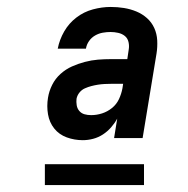

<svg xmlns="http://www.w3.org/2000/svg" viewBox="-20 -720 540 552"><path d="M218 -317Q218 -317 218 -317Q218 -317 218 -317Q194 -317 172 -325Q150 -333 136 -350.5Q122 -368 118 -391.5Q114 -415 118 -439Q121 -458 130 -476Q139 -494 154 -507.5Q169 -521 187 -529Q205 -537 224 -542Q243 -547 261.5 -548.5Q280 -550 299 -550H346L350 -577Q352 -588 349.5 -599Q347 -610 339 -616.5Q331 -623 320 -625.5Q309 -628 298 -628Q287 -628 275.5 -626Q264 -624 253.5 -618Q243 -612 236 -602Q229 -592 227 -580H146Q151 -606 164.5 -629.5Q178 -653 199.5 -669.5Q221 -686 247 -693Q273 -700 298 -700Q318 -700 336.5 -697Q355 -694 372 -687Q389 -680 402.5 -668Q416 -656 423.5 -639.5Q431 -623 432 -604Q433 -585 430 -566L390 -323H308L317 -379Q310 -366 299.5 -354Q289 -342 276 -333.5Q263 -325 248 -321Q233 -317 218 -317ZM242 -389Q258 -389 273.5 -394Q289 -399 302 -409.5Q315 -420 322 -435Q329 -450 332 -466L334 -479H299Q290 -479 280.5 -478.5Q271 -478 261.5 -476.5Q252 -475 242.5 -472.5Q233 -470 224 -466Q215 -462 208.5 -454Q202 -446 200 -436Q199 -427 200.5 -417.5Q202 -408 208 -401Q214 -394 223 -391.5Q232 -389 242 -389ZM394 -188H109V-248H394Z"/></svg>

Font: Iosevka Curly Medium Oblique
Style: Regular
Weight: 500
Italic angle: -9°
Monospace: yes
Designer: Belleve Invis
Foundry: Belleve Invis
Version: Version 11.1.0; ttfautohint (v1.8.3)